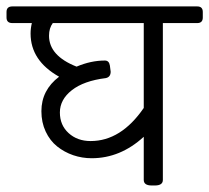

<svg xmlns="http://www.w3.org/2000/svg" viewBox="-45 -569 642 589"><path d="M560 -549.3Q577.1 -549.3 577.1 -532.3V-515.3Q577.1 -498.2 560 -498.2H454.6V-17Q454.6 0 430 0H420.5Q396 0 396 -17V-149.4Q324.2 -83.6 236.2 -83.6Q206.9 -83.6 179.5 -92.9Q152.2 -102.3 130.2 -119.9Q108.2 -137.5 95.1 -165.5Q82 -193.4 82 -227.9Q82 -292.5 136.3 -333.7Q48.8 -382.9 48.8 -466.1Q48.8 -481.6 52.7 -498.2H-7.1Q-25 -498.2 -25 -515.3V-532.3Q-25 -549.3 -7.1 -549.3ZM396 -237.8V-498.2H116.9Q105.4 -482.8 105.4 -459.4Q105.4 -397.9 189.9 -364.6Q233.8 -383.3 276.7 -383.3Q289.7 -383.3 292.1 -367.8L294.5 -349.2Q294.5 -332.5 279.4 -329.4Q212 -321 175.4 -292.3Q138.7 -263.6 138.7 -223.9Q138.7 -185.1 165.5 -160.7Q192.2 -136.3 233.1 -136.3Q326.2 -136.3 396 -237.8Z"/></svg>

Font: Jaldi
Style: Regular
Weight: 400
Designer: Pablo Cosgaya and Nicolas Silva
Foundry: Omnibus-Type
Version: Version 1.001;PS 001.001;hotconv 1.0.70;makeotf.lib2.5.58329